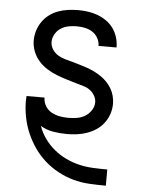

<svg xmlns="http://www.w3.org/2000/svg" viewBox="-53 -570 606 827"><g transform="rotate(5 250.0 -156.5)"><path d="M435 215Q399 215 363.5 213Q328 211 294 201.5Q260 192 228.5 175Q197 158 170.5 134.5Q144 111 123.5 81.5Q103 52 89 19.5Q75 -13 68 -48.5Q61 -84 61 -119Q61 -124 61.5 -129Q62 -134 62 -140H140Q140 -140 140 -139.5Q140 -139 140 -139Q140 -120 150 -103.5Q160 -87 176.5 -78Q193 -69 211.5 -65.5Q230 -62 249 -62Q267 -62 286 -65Q305 -68 321 -77.5Q337 -87 348 -103.5Q359 -120 359 -139Q359 -153 351.5 -166.5Q344 -180 332.5 -189Q321 -198 307 -202.5Q293 -207 279 -211H278Q255 -218 231.5 -225Q208 -232 186 -240.5Q164 -249 143 -262Q122 -275 106 -293Q90 -311 81 -334Q72 -357 72 -381Q72 -403 78.5 -424Q85 -445 97.5 -463Q110 -481 127.5 -494Q145 -507 165.5 -514.5Q186 -522 208 -525Q230 -528 251 -528Q273 -528 294.5 -525Q316 -522 336 -514.5Q356 -507 374 -494.5Q392 -482 404.5 -464.5Q417 -447 423.5 -426Q430 -405 430 -383Q430 -383 430 -382.5Q430 -382 430 -382H352Q352 -382 352 -382.5Q352 -383 352 -383Q352 -400 343 -416Q334 -432 319 -441.5Q304 -451 286.5 -454.5Q269 -458 251 -458Q233 -458 215.5 -454.5Q198 -451 183 -441.5Q168 -432 158.5 -415.5Q149 -399 149 -382Q149 -365 158.5 -350Q168 -335 182.5 -326Q197 -317 213.5 -312.5Q230 -308 246.5 -303.5Q263 -299 279.5 -294Q296 -289 312 -283.5Q328 -278 343 -270.5Q358 -263 372 -253.5Q386 -244 398 -231.5Q410 -219 418.5 -204.5Q427 -190 431.5 -173Q436 -156 436 -139Q436 -117 429 -95.5Q422 -74 408.5 -56Q395 -38 376.5 -25.5Q358 -13 337 -5.5Q316 2 293.5 5Q271 8 249 8Q219 8 189.5 3Q160 -2 135 -17Q145 12 163 37Q181 62 204.5 81.5Q228 101 256 114.5Q284 128 313.5 135Q343 142 373.5 143.5Q404 145 435 145H436V215Z"/></g></svg>

Font: Zed Mono
Style: Regular
Weight: 400
Monospace: yes
Designer: Belleve Invis
Foundry: Belleve Invis
Version: Version 1.0.0; ttfautohint (v1.8.4)